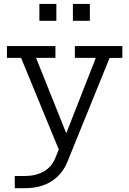

<svg xmlns="http://www.w3.org/2000/svg" viewBox="-20 -773 675 1003"><path d="M371.1 -532.5H619.1V-470.6L552.5 -470.3L332.6 71Q305.5 138 249.1 174Q192.8 210 109.4 210H57.2V146.5H109.4Q165.6 146.5 207.4 123.4Q249.2 100.2 267.8 55L306.1 -38.3L293.4 23.3L90.1 -470.6H16.3V-532.5H269.6V-470.6H168.4L348 -22.2L282.6 -79.9H351.6L314 -45.8L480.5 -470.6H371.1ZM185.7 -752.5H274.4V-664.5H185.7ZM360.8 -752.5H449.4V-664.5H360.8Z"/></svg>

Font: Hepta Slab ExtraLight
Style: Regular
Weight: 200
Designer: Michael LaGattuta
Foundry: Michael LaGattuta
Version: Version 1.100